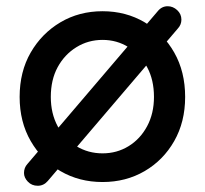

<svg xmlns="http://www.w3.org/2000/svg" viewBox="-20 -574 657 616"><path d="M101 22Q82 22 69.5 9Q57 -4 57 -19Q57 -36 68 -48L486 -538Q499 -554 518 -554Q535 -554 548.5 -541.5Q562 -529 562 -511Q562 -495 551 -483L133 7Q120 22 101 22ZM574 -263Q574 -183 539 -121.5Q504 -60 444 -25Q384 10 309 10Q234 10 174 -25Q114 -60 78.5 -121.5Q43 -183 43 -263Q43 -344 78.5 -405.5Q114 -467 174 -502.5Q234 -538 309 -538Q384 -538 444 -502.5Q504 -467 539 -405.5Q574 -344 574 -263ZM474 -263Q474 -318 452 -358.5Q430 -399 392.5 -422.5Q355 -446 309 -446Q263 -446 225 -422.5Q187 -399 165 -358.5Q143 -318 143 -263Q143 -210 165 -169Q187 -128 225 -105Q263 -82 309 -82Q355 -82 392.5 -105Q430 -128 452 -169Q474 -210 474 -263Z"/></svg>

Font: Quicksand Light SemiBold
Style: Regular
Weight: 600
Version: Version 3.006